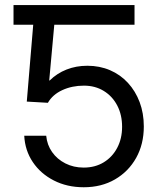

<svg xmlns="http://www.w3.org/2000/svg" viewBox="-20 -748 653 777"><path d="M172.9 -727.5V-647.9H34.7V-727.5ZM318.8 9.8Q251.5 9.8 198 -17.6Q144.5 -44.9 112.8 -92Q81.1 -139.2 78.1 -198.7H167Q170.4 -161.6 190.9 -132.6Q211.4 -103.5 244.6 -86.7Q277.8 -69.8 318.8 -69.8Q364.7 -69.8 399.7 -91.1Q434.6 -112.3 454.3 -149.7Q474.1 -187 474.1 -234.9Q474.1 -283.2 454.6 -320.8Q435.1 -358.4 400.1 -379.9Q365.2 -401.4 319.8 -401.4Q271.5 -401.4 232.2 -383.3Q192.9 -365.2 173.8 -332L88.4 -336.9L121.1 -727.5H524.4V-647.9H199.7L179.2 -422.4H181.2Q210.4 -451.2 249.3 -466.6Q288.1 -481.9 333.5 -481.9Q383.3 -481.9 425.3 -463.9Q467.3 -445.8 497.8 -412.6Q528.3 -379.4 545.2 -334.5Q562 -289.6 562 -236.3Q562 -164.6 531 -109.1Q500 -53.7 445.3 -22Q390.6 9.8 318.8 9.8Z"/></svg>

Font: Inter 24pt
Style: Regular
Weight: 400
Designer: Rasmus Andersson
Foundry: rsms
Version: Version 4.001;git-66647c0bb